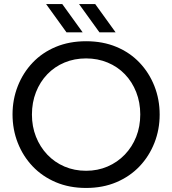

<svg xmlns="http://www.w3.org/2000/svg" viewBox="-20 -917 852 950"><path d="M406 13Q323 13 256 -15.5Q189 -44 141.5 -94Q94 -144 68 -210Q42 -276 42 -351Q42 -425 68 -491Q94 -557 141.5 -607Q189 -657 256 -685Q323 -713 406 -713Q489 -713 556 -685Q623 -657 670.5 -607Q718 -557 744 -491Q770 -425 770 -350Q770 -276 744 -210Q718 -144 670.5 -94Q623 -44 556 -15.5Q489 13 406 13ZM406 -72Q463 -72 512 -93Q561 -114 597.5 -152Q634 -190 654 -240.5Q674 -291 674 -351Q674 -410 654 -461Q634 -512 598 -549.5Q562 -587 512.5 -607.5Q463 -628 406 -628Q348 -628 299 -607.5Q250 -587 214 -549.5Q178 -512 158 -461Q138 -410 138 -350Q138 -291 158 -240.5Q178 -190 214 -152Q250 -114 299 -93Q348 -72 406 -72ZM472 -757 371 -897H451L552 -757ZM309 -757 208 -897H288L389 -757Z"/></svg>

Font: MuseoModerno Thin
Style: Regular
Weight: 400
Version: Version 1.003